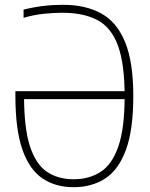

<svg xmlns="http://www.w3.org/2000/svg" viewBox="-20 -769 623 798"><path d="M286 9Q210 9 155.8 -28Q101.5 -65 72.8 -148.2Q44 -231.5 44 -370V-390H512V-357H68L80 -370Q80 -236.5 104.5 -161.2Q129 -86 175 -55Q221 -24 286 -24Q351 -24 398.5 -54.8Q446 -85.5 472 -160.8Q498 -236 498 -369Q498 -504 470.2 -579.5Q442.5 -655 385 -685.5Q327.5 -716 239 -716Q202.5 -716 160.5 -711.5Q118.5 -707 78 -695V-729Q119.5 -739.5 159.5 -744.2Q199.5 -749 242 -749Q336 -749 401.2 -712.8Q466.5 -676.5 500.2 -593.5Q534 -510.5 534 -370Q534 -230.5 503.8 -147.2Q473.5 -64 417.8 -27.5Q362 9 286 9Z"/></svg>

Font: Encode Sans SC Condensed Thin
Style: Regular
Weight: 100
Width: 3
Designer: Multiple Designers
Foundry: Impallari Type
Version: Version 3.002